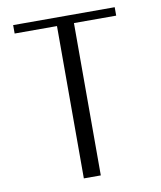

<svg xmlns="http://www.w3.org/2000/svg" viewBox="-87 -862 779 931"><g transform="rotate(-10 302.0 -396.0)"><path d="M541.5 -791.5V-750H333.5V0H250V-750H41.5V-791.5Z"/></g></svg>

Font: Gputeks
Style: Regular
Weight: 500
Version: Version 0.9